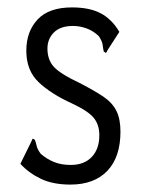

<svg xmlns="http://www.w3.org/2000/svg" viewBox="-20 -488 390 518"><path d="M170 10Q123 10 90.5 -5.5Q58 -21 35 -46L64 -105L68 -114L74 -111Q77 -103 79 -94Q81 -85 90 -73Q106 -59 125.5 -51Q145 -43 171 -43Q207 -43 227.5 -64.5Q248 -86 248 -123Q248 -152 232.5 -170.5Q217 -189 174 -209Q117 -235 84 -266.5Q51 -298 51 -351Q51 -403 81.5 -435.5Q112 -468 174 -468Q222 -468 252 -452Q282 -436 302 -402L271 -354L266 -345L260 -349Q258 -357 257 -366.5Q256 -376 247 -390Q233 -404 214.5 -411Q196 -418 177 -418Q143 -418 125.5 -400.5Q108 -383 108 -357Q108 -327 125 -308Q142 -289 195 -264Q234 -244 258.5 -227.5Q283 -211 294 -189Q305 -167 305 -133Q305 -64 269.5 -27Q234 10 170 10Z"/></svg>

Font: Inconsolata ExtraCondensed
Style: Regular
Weight: 400
Width: 2
Monospace: yes
Designer: Raph Levien, Cyreal, Brenton Simpson
Foundry: Raph Levien, Cyreal, Google
Version: Version 3.000; ttfautohint (v1.8.2.53-6de2)